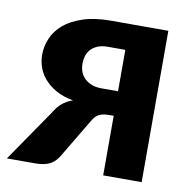

<svg xmlns="http://www.w3.org/2000/svg" viewBox="-67 -580 644 644"><g transform="rotate(10 255.0 -258.0)"><path d="M456 0H325V-203H311Q295.5 -203 285.5 -200.2Q275.5 -197.5 268.8 -192.2Q262 -187 257.5 -180Q253 -173 248 -164.5L177.5 -46.5Q171 -35 163.8 -26.2Q156.5 -17.5 146.8 -11.8Q137 -6 123.8 -3Q110.5 0 92 0H-3L119 -177.5Q130.5 -197.5 145.5 -210.2Q160.5 -223 181.5 -230Q146 -236.5 121.5 -250.8Q97 -265 81.8 -283.2Q66.5 -301.5 59.8 -322.2Q53 -343 53 -363Q53 -392 64.8 -419.5Q76.5 -447 101.5 -468.2Q126.5 -489.5 166.2 -502.5Q206 -515.5 261.5 -515.5H456ZM191.5 -357.5Q191.5 -324.5 212.8 -305.5Q234 -286.5 268.5 -286.5H325V-427.5H265.5Q244.5 -427.5 230.2 -421.2Q216 -415 207.2 -405Q198.5 -395 195 -382.5Q191.5 -370 191.5 -357.5Z"/></g></svg>

Font: Lato Heavy
Style: Regular
Weight: 800
Designer: Lukasz Dziedzic
Foundry: tyPoland Lukasz Dziedzic
Version: Version 2.007; 2014-02-27